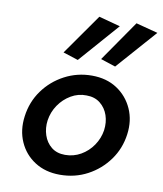

<svg xmlns="http://www.w3.org/2000/svg" viewBox="-84 -814 758 891"><g transform="rotate(10 295.0 -368.0)"><path d="M248 -530 413 -718 312 -745 177 -553ZM424 -530 590 -718 487 -745 354 -553ZM51 -230Q42 -164 66 -109.5Q90 -55 140 -23Q190 9 258 9Q329 9 388 -22.5Q447 -54 486 -108Q525 -162 534 -230Q543 -296 518.5 -350.5Q494 -405 444.5 -437.5Q395 -470 326 -470Q257 -470 197.5 -438.5Q138 -407 99 -353Q60 -299 51 -230ZM159 -230Q165 -270 187.5 -303Q210 -336 244 -356Q278 -376 317 -375Q356 -375 382 -354Q408 -333 419 -300.5Q430 -268 425 -230Q419 -191 396.5 -158Q374 -125 340 -105.5Q306 -86 266 -86Q227 -86 201.5 -106.5Q176 -127 165 -160Q154 -193 159 -230Z"/></g></svg>

Font: Jost Medium
Style: Italic
Weight: 500
Italic angle: -5°
Version: Version 3.710